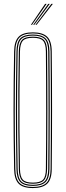

<svg xmlns="http://www.w3.org/2000/svg" viewBox="-20 -974 342 1000"><path d="M151.5 5.5Q99 5.5 76.8 -17.6Q54.5 -40.8 53.5 -93.5Q52 -177.2 51.2 -252.6Q50.5 -328 50.5 -400.6Q50.5 -473.2 51.2 -548.1Q52 -623 53.5 -705.5Q54.5 -759 76.8 -782.2Q99 -805.5 151.5 -805.5Q201.5 -805.5 225.2 -783.4Q249 -761.2 249.5 -705.5Q250.2 -628 250.8 -553.1Q251.2 -478.2 251.2 -403.5Q251.2 -328.8 250.8 -251.9Q250.2 -175 249.5 -93.5Q249 -38.5 225.2 -16.5Q201.5 5.5 151.5 5.5ZM151.5 -0.2Q199.2 -0.2 221.1 -21Q243 -41.8 243.5 -93.8Q244.2 -171.2 244.6 -245.9Q245 -320.5 245 -395.1Q245 -469.8 244.6 -546.8Q244.2 -623.8 243.5 -705.5Q243 -758.2 221 -779Q199 -799.8 151.5 -799.8Q102 -799.8 81.2 -778.1Q60.5 -756.5 59.8 -705.5Q58.2 -619.8 57.5 -543.9Q56.8 -468 56.8 -395.9Q56.8 -323.8 57.5 -249.8Q58.2 -175.8 59.8 -93.8Q60.5 -43.2 81.4 -21.8Q102.2 -0.2 151.5 -0.2ZM151.5 -5.8Q105 -5.8 85.8 -25.8Q66.5 -45.8 65.8 -93.8Q64.2 -179.2 63.5 -255Q62.8 -330.8 62.8 -403Q62.8 -475.2 63.5 -549.4Q64.2 -623.5 65.8 -705.5Q66.5 -754.5 85.8 -774.4Q105 -794.2 151.5 -794.2Q196.2 -794.2 216.6 -774.8Q237 -755.2 237.5 -705.5Q238.2 -625 238.6 -549.6Q239 -474.2 239 -400.5Q239 -326.8 238.5 -251Q238 -175.2 237.5 -93.8Q237 -44.8 216.8 -25.2Q196.5 -5.8 151.5 -5.8ZM151.5 -11.5Q194.2 -11.5 212.5 -29.5Q230.8 -47.5 231.2 -93.8Q232 -174.5 232.4 -249.5Q232.8 -324.5 232.8 -398Q232.8 -471.5 232.4 -547.4Q232 -623.2 231.2 -705.2Q230.8 -752.2 212.5 -770.4Q194.2 -788.5 151.5 -788.5Q108 -788.5 90.4 -770.1Q72.8 -751.8 71.8 -705.2Q70.2 -621.2 69.5 -546Q68.8 -470.8 68.8 -398.6Q68.8 -326.5 69.5 -251.8Q70.2 -177 71.8 -94Q72.8 -48 90.4 -29.8Q108 -11.5 151.5 -11.5ZM151.5 -17Q110.5 -17 94.6 -34.1Q78.8 -51.2 78 -94Q76 -208.2 75.4 -306Q74.8 -403.8 75.4 -499.8Q76 -595.8 78 -705.2Q78.8 -748.5 94.5 -765.8Q110.2 -783 151.5 -783Q191.8 -783 208.2 -766.2Q224.8 -749.5 225.2 -705.2Q226 -624 226.4 -548.9Q226.8 -473.8 226.8 -400.2Q226.8 -326.8 226.2 -251.4Q225.8 -176 225.2 -94Q224.8 -50.5 208.2 -33.8Q191.8 -17 151.5 -17ZM151.5 -22.8Q189 -22.8 203.9 -38Q218.8 -53.2 219 -94Q219.8 -172.8 220.1 -247.1Q220.5 -321.5 220.5 -395.2Q220.5 -469 220.1 -545.5Q219.8 -622 219 -705Q218.8 -746.2 204 -761.8Q189.2 -777.2 151.5 -777.2Q113 -777.2 98.9 -761.5Q84.8 -745.8 84 -705Q82.2 -593 81.5 -495.8Q80.8 -398.5 81.4 -301.8Q82 -205 84 -94Q84.8 -54 98.9 -38.4Q113 -22.8 151.5 -22.8ZM141 -845 215 -954H223L147 -845ZM164.8 -845 247.5 -954H255.5L170.8 -845ZM153 -845 231.2 -954H239.2L159 -845Z"/></svg>

Font: Big Shoulders Inline Display Thin ExtraLight
Style: Regular
Weight: 250
Version: Version 2.002